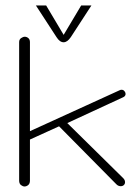

<svg xmlns="http://www.w3.org/2000/svg" viewBox="-20 -675 497 695"><path d="M426.3 -29.8Q432.6 -23.4 432.6 -15.6Q432.6 -9.3 428.2 -5.1Q423.8 -1 417 -1Q413.1 -1 408.7 -2.7Q404.3 -4.4 400.4 -8.8L193.8 -217.8L88.4 -169.9V-21.5Q88.4 -10.3 82 -5.1Q75.7 0 68.8 0Q62.5 0 55.9 -5.1Q49.3 -10.3 49.3 -21.5V-522.5Q49.3 -532.2 56.4 -537.1Q63.5 -542 69.8 -542Q76.7 -542 82.5 -537.1Q88.4 -532.2 88.4 -522.5V-200.2L413.6 -348.6Q416.5 -350.1 419.9 -350.1Q426.3 -350.1 430.4 -345.2Q434.6 -340.3 434.6 -335Q434.6 -331.5 432.6 -328.4Q430.7 -325.2 426.3 -323.2L223.6 -229.5ZM210.4 -548.8 273.9 -655.3H311L236.3 -540.5Q223.6 -522 210.4 -522Q196.3 -522 184.6 -540.5L109.9 -655.3H147Z"/></svg>

Font: Gruppo
Style: Regular
Weight: 400
Foundry: Vernon Adams
Version: Version 1.000